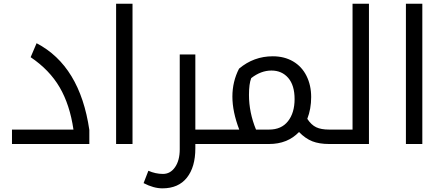

<svg xmlns="http://www.w3.org/2000/svg" viewBox="-20 -780 2408 1040"><path d="M463.9 0H44.9V-78.1H377.9Q358.4 -212.4 303.2 -306.9Q248 -401.4 146 -470.2L178.2 -545.9Q413.1 -423.3 463.9 -76.2Z M608.9 -759.8H697.8V0H608.9Z M953.6 28.8V-484.9H1038.1V-78.1H1161.6Q1167 -78.1 1167 -74.2V-4.9Q1167 0 1161.6 0H1038.1V23.9Q1038.1 125 992.2 182.6Q946.3 240.2 859.9 240.2Q812 240.2 757.8 211.9L783.7 145Q822.8 162.1 862.8 162.1Q902.8 162.1 928.2 125.5Q953.6 88.9 953.6 28.8Z M1328.6 -266.1Q1328.6 -170.9 1366.7 -78.1H1437.5Q1504.4 -78.1 1540 -123.5Q1575.7 -168.9 1575.7 -243.4Q1575.7 -317.9 1541.3 -357.9Q1506.8 -397.9 1450.2 -397.9Q1393.6 -397.9 1340.8 -356.9Q1328.6 -326.2 1328.6 -266.1ZM1437.5 0H1151.9Q1147 0 1147 -4.9V-74.2Q1147 -78.1 1151.9 -78.1H1275.9Q1238.8 -174.8 1238.8 -256.6Q1238.8 -338.4 1274.9 -408.2Q1354.5 -475.1 1457.5 -475.1Q1520 -475.1 1567.4 -447.5Q1614.7 -419.9 1640.1 -369.1Q1665.5 -318.4 1665.5 -254.2Q1665.5 -189.9 1644.5 -136.2Q1666 -103.5 1692.6 -90.8Q1719.2 -78.1 1762.7 -78.1H1767.6Q1772.9 -78.1 1772.9 -74.2V-4.9Q1772.9 0 1767.6 0H1762.7Q1709.5 0 1671.9 -14.6Q1634.3 -29.3 1599.6 -64.9Q1537.6 0 1437.5 0Z M1757.8 0Q1752.9 0 1752.9 -4.9V-74.2Q1752.9 -78.1 1757.8 -78.1H1889.6V-759.8H1978.5V0Z M2178.7 -759.8H2267.6V0H2178.7Z"/></svg>

Font: DroidArabicKufi
Style: Regular
Weight: 400
Designer: Pascal Zoghbi
Foundry: Ascender Corporation
Version: Version 1.00